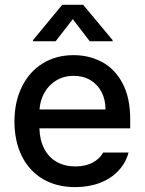

<svg xmlns="http://www.w3.org/2000/svg" viewBox="-20 -766 601 797"><path d="M40 -261.7Q40 -342.8 70.6 -405.3Q101.1 -467.8 156.7 -502.4Q212.4 -537.1 285.2 -537.1Q349.1 -537.1 402.3 -509.3Q455.6 -481.4 488 -421.6Q520.5 -361.8 520.5 -270.5V-233.4H143.6Q145 -184.1 163.8 -148.2Q182.6 -112.3 215.8 -93.8Q249 -75.2 293 -75.2Q335.4 -75.2 364.7 -91.1Q394 -106.9 408.2 -132.8H513.7Q502 -89.8 471.7 -57.4Q441.4 -24.9 395.3 -7.1Q349.1 10.7 292 10.7Q214.8 10.7 158 -22.9Q101.1 -56.6 70.6 -118.2Q40 -179.7 40 -261.7ZM418 -311.5Q418 -352.1 401.6 -383.8Q385.3 -415.5 355.5 -433.3Q325.7 -451.2 286.1 -451.2Q245.6 -451.2 214.1 -432.4Q182.6 -413.6 164.6 -381.6Q146.5 -349.6 144 -311.5ZM282.2 -686.5 210.9 -594.7H117.2V-599.6L238.3 -746.1H325.2L447.3 -599.6V-594.7H352.5Z"/></svg>

Font: Pretendard GOV Medium
Style: Regular
Weight: 500
Designer: Base glyphs from Inter by Rasmus Andersson; Hangeul glyphs from Noto Sans CJK(Source Han Sans) by Jang Soo-young and Kan
Foundry: Kil Hyung-jin
Version: Version 1.309